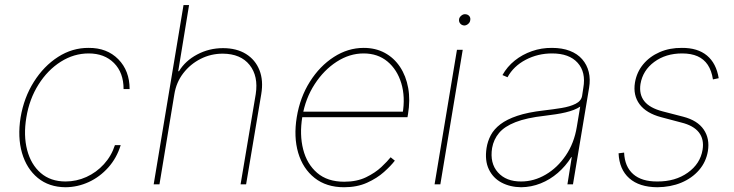

<svg xmlns="http://www.w3.org/2000/svg" viewBox="-20 -748 2980 779"><path d="M246.1 11.7Q178.7 11.2 133.3 -26.1Q87.9 -63.5 69.3 -127.4Q50.8 -191.4 63.5 -271.5Q77.1 -352.1 117.4 -416Q157.7 -480 215.6 -517.1Q273.4 -554.2 339.8 -553.7Q414.1 -554.2 460 -507.6Q505.9 -460.9 505.9 -386.7H481.4Q481.4 -453.1 442.6 -492.2Q403.8 -531.2 339.8 -531.2Q279.8 -531.2 226.6 -497.6Q173.3 -463.9 136.2 -405Q99.1 -346.2 86.9 -271.5Q74.7 -198.7 90.1 -139.6Q105.5 -80.6 145.3 -46.1Q185.1 -11.7 246.1 -11.7Q290 -11.7 330.6 -30Q371.1 -48.3 401.6 -81.8Q432.1 -115.2 446.3 -159.2H469.7Q453.6 -106.9 419.4 -68.6Q385.3 -30.3 340.3 -9.5Q295.4 11.2 246.1 11.7Z M687.5 -366.2 627 0H603.5L724.6 -727.5H747.1L703.1 -459H706.1Q731.9 -501.5 780.3 -527.1Q828.6 -552.7 884.8 -552.7Q939.9 -552.7 978 -529.1Q1016.1 -505.4 1032.7 -463.4Q1049.3 -421.4 1040 -366.2L978.5 0H956.1L1017.6 -366.2Q1028.8 -439 992.7 -484.4Q956.5 -529.8 883.8 -530.3Q835.4 -530.3 793.7 -509Q752 -487.8 723.6 -450.9Q695.3 -414.1 687.5 -366.2Z M1376 11.7Q1304.2 11.7 1256.6 -25.9Q1209 -63.5 1189.9 -127.9Q1170.9 -192.4 1184.1 -272.9Q1197.3 -353 1237.3 -416.5Q1277.3 -480 1334.5 -516.8Q1391.6 -553.7 1455.6 -553.7Q1503.9 -553.7 1541.3 -533.4Q1578.6 -513.2 1603 -476.6Q1627.4 -439.9 1636.2 -390.9Q1645 -341.8 1635.3 -284.2L1633.3 -272.5H1195.8L1199.2 -294.9H1625L1613.3 -286.1Q1625 -354.5 1608.2 -410.2Q1591.3 -465.8 1552 -498.5Q1512.7 -531.2 1455.1 -531.2Q1398.4 -531.2 1346.2 -497.6Q1293.9 -463.9 1256.6 -406.2Q1219.2 -348.6 1207 -276.4L1206.5 -273.4Q1194.8 -201.7 1210 -142.1Q1225.1 -82.5 1266.8 -46.6Q1308.6 -10.7 1376.5 -10.7Q1427.7 -10.7 1465.1 -28.8Q1502.4 -46.9 1527.3 -70.3Q1552.2 -93.8 1564.9 -109.9L1582 -96.2Q1566.4 -75.7 1538.1 -50.3Q1509.8 -24.9 1469.2 -6.6Q1428.7 11.7 1376 11.7Z M1743.2 0 1834 -545.9H1857.4L1766.6 0ZM1864.3 -644.5Q1853.5 -645 1847.2 -652.6Q1840.8 -660.2 1842.8 -670.9Q1843.8 -677.7 1851.1 -684.1Q1858.4 -690.4 1866.2 -690.4Q1877.4 -690.4 1883.8 -683.1Q1890.1 -675.8 1887.7 -665Q1886.7 -657.2 1879.6 -651.1Q1872.6 -645 1864.3 -644.5Z M2094.7 11.7Q2049.8 11.2 2015.1 -7.1Q1980.5 -25.4 1963.4 -61Q1946.3 -96.7 1954.1 -147.5Q1958.5 -175.3 1971.4 -199.7Q1984.4 -224.1 2010.3 -243.9Q2036.1 -263.7 2078.9 -278.1Q2121.6 -292.5 2185.5 -299.8Q2223.6 -304.2 2258.1 -309.8Q2292.5 -315.4 2315.4 -326.9Q2338.4 -338.4 2341.8 -359.4L2346.7 -391.6Q2357.9 -455.1 2323.7 -493.2Q2289.6 -531.2 2219.7 -531.2Q2162.1 -531.2 2112.8 -505.4Q2063.5 -479.5 2039.1 -434.6L2018.6 -443.4Q2037.6 -477.5 2068.4 -502.2Q2099.1 -526.9 2138.2 -540.5Q2177.2 -554.2 2219.7 -553.7Q2261.2 -553.7 2292 -541.7Q2322.8 -529.8 2342 -507.8Q2361.3 -485.8 2368.7 -456.1Q2376 -426.3 2370.1 -391.6L2304.7 0H2282.2L2299.8 -110.4H2297.9Q2274.9 -73.7 2243.2 -46.4Q2211.4 -19 2173.6 -3.9Q2135.7 11.2 2094.7 11.7ZM2094.7 -11.7Q2146.5 -11.7 2194.1 -39.6Q2241.7 -67.4 2275.6 -117.4Q2309.6 -167.5 2320.3 -233.4L2334 -315.4Q2323.2 -308.1 2308.1 -302.2Q2293 -296.4 2274.7 -292Q2256.3 -287.6 2235.1 -284.4Q2213.9 -281.2 2190.4 -278.3Q2116.2 -270 2071.5 -252.4Q2026.9 -234.9 2004.9 -208.7Q1982.9 -182.6 1976.6 -147.5Q1966.8 -85.9 2000.2 -48.6Q2033.7 -11.2 2094.7 -11.7Z M2896 -430.7 2872.6 -425.8Q2867.2 -461.4 2851.6 -484.9Q2835.9 -508.3 2810.1 -519.8Q2784.2 -531.2 2747.6 -531.2Q2681.2 -531.2 2634.5 -496.8Q2587.9 -462.4 2578.6 -407.2Q2572.3 -365.2 2594.2 -337.4Q2616.2 -309.6 2669.4 -295.9L2752.4 -274.4Q2810.1 -259.3 2835.2 -222.4Q2860.4 -185.5 2852.1 -134.8Q2844.7 -90.8 2816.2 -57.9Q2787.6 -24.9 2744.1 -6.8Q2700.7 11.2 2647 11.7Q2573.7 11.2 2533.2 -24.7Q2492.7 -60.5 2489.7 -126L2512.2 -128.9Q2514.6 -71.8 2549.1 -41.5Q2583.5 -11.2 2647 -11.7Q2719.7 -11.2 2770.5 -47.4Q2821.3 -83.5 2830.6 -140.6Q2837.4 -182.6 2815.7 -210.7Q2793.9 -238.8 2743.7 -251L2662.6 -272.5Q2602.1 -288.6 2575 -325Q2547.9 -361.3 2556.2 -413.1Q2563.5 -455.6 2589.8 -487.3Q2616.2 -519 2656.7 -536.6Q2697.3 -554.2 2746.6 -553.7Q2810.5 -554.2 2848.4 -522.7Q2886.2 -491.2 2896 -430.7Z"/></svg>

Font: Inter Tight Thin
Style: Italic
Weight: 250
Italic angle: -9.39999°
Designer: Rasmus Andersson
Foundry: rsms
Version: Version 3.004